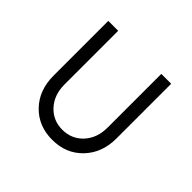

<svg xmlns="http://www.w3.org/2000/svg" viewBox="-131 -641 791 791"><g transform="rotate(45 264.5 -245.0)"><path d="M263.8 10Q183.8 10 132.5 -43.1Q81.2 -96.2 81.2 -181.2V-500H138.8V-187.5Q138.8 -126.2 174.4 -87.5Q210 -48.8 263.8 -48.8Q318.8 -48.8 354.4 -87.5Q390 -126.2 390 -187.5V-500H447.5V-181.2Q447.5 -97.5 396.2 -43.8Q345 10 263.8 10Z"/></g></svg>

Font: Now Light
Style: Regular
Weight: 300
Designer: Alfredo Marco Pradil
Foundry: Alfredo Marco Pradil
Version: Version 1.002;PS 001.002;hotconv 1.0.88;makeotf.lib2.5.64775